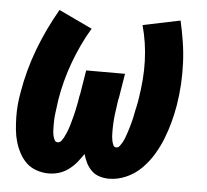

<svg xmlns="http://www.w3.org/2000/svg" viewBox="-44 -585 689 640"><g transform="rotate(5 300.0 -265.0)"><path d="M141 8Q120 8 100 1Q80 -6 66 -19.5Q52 -33 42.5 -51Q33 -69 27.5 -88Q22 -107 20 -127.5Q18 -148 17.5 -169.5Q17 -191 19 -212.5Q21 -234 25 -255Q31 -291 41 -328Q51 -365 64.5 -400.5Q78 -436 94.5 -470.5Q111 -505 130 -538L242 -485Q225 -457 211 -427Q197 -397 185.5 -366Q174 -335 165.5 -302.5Q157 -270 152 -239Q151 -231 150 -223.5Q149 -216 148 -208.5Q147 -201 146 -193.5Q145 -186 144.5 -178.5Q144 -171 144 -163.5Q144 -156 144 -148.5Q144 -141 144.5 -133.5Q145 -126 146.5 -119Q148 -112 151.5 -105Q155 -98 162 -98Q170 -98 175 -105Q180 -112 183.5 -119Q187 -126 190 -133Q193 -140 195.5 -147.5Q198 -155 200 -162Q202 -169 204 -176.5Q206 -184 208 -191.5Q210 -199 211.5 -206Q213 -213 214.5 -220.5Q216 -228 217.5 -235.5Q219 -243 220 -250.5Q221 -258 223 -265L236 -345H366L353 -265Q351 -258 350 -250.5Q349 -243 348 -235.5Q347 -228 346 -220.5Q345 -213 344 -206Q343 -199 342.5 -191.5Q342 -184 341.5 -176.5Q341 -169 341 -161.5Q341 -154 341 -147Q341 -140 341.5 -133Q342 -126 343.5 -119Q345 -112 348 -105Q351 -98 358 -98Q365 -98 369.5 -104Q374 -110 377.5 -116Q381 -122 383.5 -128Q386 -134 388 -140.5Q390 -147 392.5 -153.5Q395 -160 396.5 -166Q398 -172 400 -178.5Q402 -185 403.5 -191.5Q405 -198 406.5 -204.5Q408 -211 409 -217Q410 -223 411.5 -229.5Q413 -236 414.5 -242.5Q416 -249 417 -255.5Q418 -262 419 -268Q424 -299 426.5 -330.5Q429 -362 428 -393Q427 -424 422.5 -453.5Q418 -483 410 -512L535 -538Q543 -503 548.5 -468Q554 -433 555.5 -397.5Q557 -362 555 -327Q553 -292 547 -255Q542 -226 534.5 -198Q527 -170 516 -142Q505 -114 489 -87.5Q473 -61 451 -39Q429 -17 400.5 -4.5Q372 8 343 8Q326 8 310.5 3Q295 -2 284 -13Q273 -24 266 -38Q259 -52 255 -67Q245 -52 233.5 -38Q222 -24 207 -13Q192 -2 175 3Q158 8 141 8Z"/></g></svg>

Font: Iosevka Slab HvExObl
Style: Regular
Weight: 900
Width: 7
Italic angle: -9°
Monospace: yes
Designer: Belleve Invis
Foundry: Belleve Invis
Version: Version 11.1.1; ttfautohint (v1.8.3)